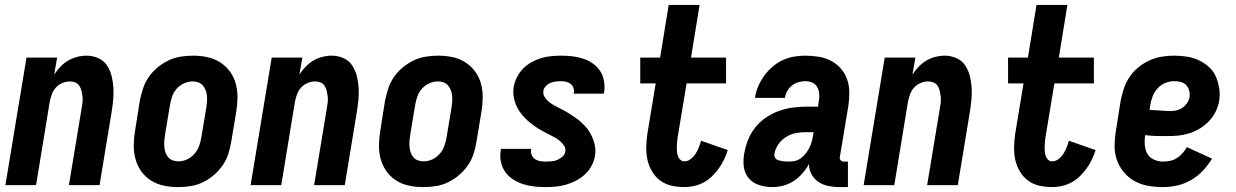

<svg xmlns="http://www.w3.org/2000/svg" viewBox="-20 -755 5040 783"><path d="M2 0 88 -520H213L201 -451Q212 -468 226.5 -483Q241 -498 258 -508Q275 -518 294.5 -523Q314 -528 333 -528Q358 -528 380.5 -518Q403 -508 416 -488.5Q429 -469 435 -445.5Q441 -422 442.5 -397Q444 -372 441.5 -347Q439 -322 435 -297L386 0H261L313 -314Q315 -326 316.5 -338Q318 -350 316.5 -361.5Q315 -373 312.5 -384Q310 -395 304 -404.5Q298 -414 287.5 -418.5Q277 -423 265 -423Q250 -423 234.5 -416.5Q219 -410 208 -398Q197 -386 191.5 -371Q186 -356 183 -341L127 0Z M706 8Q676 8 647.5 2Q619 -4 595.5 -19Q572 -34 556 -56.5Q540 -79 532.5 -106.5Q525 -134 525.5 -164Q526 -194 531 -223L550 -343Q555 -368 563 -393Q571 -418 586 -440Q601 -462 622 -479.5Q643 -497 667 -508.5Q691 -520 716.5 -524Q742 -528 767 -528Q797 -528 825.5 -522Q854 -516 877.5 -501Q901 -486 917.5 -463.5Q934 -441 941.5 -413.5Q949 -386 948.5 -356Q948 -326 943 -297L923 -177Q919 -152 911 -127Q903 -102 887.5 -80Q872 -58 851.5 -40.5Q831 -23 807 -11.5Q783 0 757 4Q731 8 706 8ZM708 -97Q726 -97 743 -105Q760 -113 772.5 -127Q785 -141 791.5 -158.5Q798 -176 801 -194L821 -314Q823 -326 824 -338.5Q825 -351 824 -363Q823 -375 819 -386Q815 -397 807.5 -406Q800 -415 789 -419Q778 -423 766 -423Q748 -423 730.5 -415Q713 -407 700.5 -393Q688 -379 682 -361.5Q676 -344 673 -326L653 -206Q651 -194 650 -181.5Q649 -169 650 -157Q651 -145 654.5 -134Q658 -123 665.5 -114Q673 -105 684.5 -101Q696 -97 708 -97Z M1002 0 1088 -520H1213L1201 -451Q1212 -468 1226.5 -483Q1241 -498 1258 -508Q1275 -518 1294.5 -523Q1314 -528 1333 -528Q1358 -528 1380.5 -518Q1403 -508 1416 -488.5Q1429 -469 1435 -445.5Q1441 -422 1442.5 -397Q1444 -372 1441.5 -347Q1439 -322 1435 -297L1386 0H1261L1313 -314Q1315 -326 1316.5 -338Q1318 -350 1316.5 -361.5Q1315 -373 1312.5 -384Q1310 -395 1304 -404.5Q1298 -414 1287.5 -418.5Q1277 -423 1265 -423Q1250 -423 1234.5 -416.5Q1219 -410 1208 -398Q1197 -386 1191.5 -371Q1186 -356 1183 -341L1127 0Z M1706 8Q1676 8 1647.5 2Q1619 -4 1595.5 -19Q1572 -34 1556 -56.5Q1540 -79 1532.5 -106.5Q1525 -134 1525.5 -164Q1526 -194 1531 -223L1550 -343Q1555 -368 1563 -393Q1571 -418 1586 -440Q1601 -462 1622 -479.5Q1643 -497 1667 -508.5Q1691 -520 1716.5 -524Q1742 -528 1767 -528Q1797 -528 1825.5 -522Q1854 -516 1877.5 -501Q1901 -486 1917.5 -463.5Q1934 -441 1941.5 -413.5Q1949 -386 1948.5 -356Q1948 -326 1943 -297L1923 -177Q1919 -152 1911 -127Q1903 -102 1887.5 -80Q1872 -58 1851.5 -40.5Q1831 -23 1807 -11.5Q1783 0 1757 4Q1731 8 1706 8ZM1708 -97Q1726 -97 1743 -105Q1760 -113 1772.5 -127Q1785 -141 1791.5 -158.5Q1798 -176 1801 -194L1821 -314Q1823 -326 1824 -338.5Q1825 -351 1824 -363Q1823 -375 1819 -386Q1815 -397 1807.5 -406Q1800 -415 1789 -419Q1778 -423 1766 -423Q1748 -423 1730.5 -415Q1713 -407 1700.5 -393Q1688 -379 1682 -361.5Q1676 -344 1673 -326L1653 -206Q1651 -194 1650 -181.5Q1649 -169 1650 -157Q1651 -145 1654.5 -134Q1658 -123 1665.5 -114Q1673 -105 1684.5 -101Q1696 -97 1708 -97Z M2205 8Q2181 8 2158 5.5Q2135 3 2113.5 -4Q2092 -11 2073 -23Q2054 -35 2041 -53Q2028 -71 2023 -94Q2018 -117 2022 -141Q2022 -142 2022.5 -144Q2023 -146 2024 -148H2146V-145Q2144 -133 2148.5 -122.5Q2153 -112 2162 -106Q2171 -100 2182.5 -98Q2194 -96 2206 -96Q2218 -96 2229.5 -97Q2241 -98 2252 -102.5Q2263 -107 2273 -115.5Q2283 -124 2285 -136Q2288 -150 2280.5 -161Q2273 -172 2263 -180.5Q2253 -189 2241.5 -195Q2230 -201 2218.5 -207Q2207 -213 2195.5 -219Q2184 -225 2173 -232Q2162 -239 2152 -246.5Q2142 -254 2132.5 -262.5Q2123 -271 2114.5 -280.5Q2106 -290 2098.5 -301Q2091 -312 2086 -323.5Q2081 -335 2077.5 -348Q2074 -361 2073.5 -374.5Q2073 -388 2075 -402Q2079 -422 2089 -441.5Q2099 -461 2114 -476Q2129 -491 2148 -501.5Q2167 -512 2187 -518Q2207 -524 2227.5 -526Q2248 -528 2268 -528Q2291 -528 2313.5 -525.5Q2336 -523 2357.5 -516Q2379 -509 2397 -496.5Q2415 -484 2427 -466Q2439 -448 2443 -425.5Q2447 -403 2444 -380Q2443 -378 2443 -376.5Q2443 -375 2441 -373H2319L2320 -375Q2322 -386 2318.5 -396.5Q2315 -407 2307 -413Q2299 -419 2289 -421.5Q2279 -424 2268 -424Q2257 -424 2246 -422.5Q2235 -421 2225 -417Q2215 -413 2206.5 -404.5Q2198 -396 2196 -385Q2194 -371 2201 -359.5Q2208 -348 2218 -340Q2228 -332 2239.5 -325.5Q2251 -319 2262.5 -313.5Q2274 -308 2285.5 -301.5Q2297 -295 2307.5 -288Q2318 -281 2329 -273.5Q2340 -266 2349 -257.5Q2358 -249 2367 -239.5Q2376 -230 2382.5 -219.5Q2389 -209 2394.5 -197Q2400 -185 2403.5 -172Q2407 -159 2408 -145.5Q2409 -132 2406 -118Q2403 -98 2392 -78Q2381 -58 2364.5 -43Q2348 -28 2328.5 -18Q2309 -8 2288.5 -2Q2268 4 2247 6Q2226 8 2205 8Z M2771 8Q2743 8 2717.5 2Q2692 -4 2672 -19Q2652 -34 2639 -56Q2626 -78 2620.5 -103Q2615 -128 2615.5 -155Q2616 -182 2620 -209L2654 -415H2591V-520H2672L2707 -735H2833L2798 -520H2941V-415H2780L2743 -192Q2742 -182 2741 -172.5Q2740 -163 2740 -153.5Q2740 -144 2741 -135Q2742 -126 2745 -117.5Q2748 -109 2755 -103Q2762 -97 2771 -97Q2785 -97 2797 -106.5Q2809 -116 2817 -128.5Q2825 -141 2830 -154Q2835 -167 2839 -181L2948 -143Q2942 -124 2933 -105Q2924 -86 2911.5 -68.5Q2899 -51 2883.5 -36Q2868 -21 2849.5 -11Q2831 -1 2810.5 3.5Q2790 8 2771 8Z M3130 8Q3103 8 3077 0Q3051 -8 3034 -27.5Q3017 -47 3013.5 -74Q3010 -101 3015 -129Q3020 -157 3030.5 -184Q3041 -211 3059.5 -234.5Q3078 -258 3103 -275Q3128 -292 3155 -302Q3182 -312 3210.5 -316Q3239 -320 3266 -320H3316L3319 -342Q3322 -357 3321 -372Q3320 -387 3313 -399.5Q3306 -412 3293 -418Q3280 -424 3265 -424Q3251 -424 3236.5 -420Q3222 -416 3210 -406.5Q3198 -397 3190.5 -383.5Q3183 -370 3181 -356H3059Q3062 -379 3071.5 -401.5Q3081 -424 3095.5 -444.5Q3110 -465 3129.5 -482Q3149 -499 3171.5 -509.5Q3194 -520 3217.5 -524Q3241 -528 3264 -528Q3292 -528 3319 -523.5Q3346 -519 3369 -507Q3392 -495 3409 -475.5Q3426 -456 3434.5 -432Q3443 -408 3443.5 -380.5Q3444 -353 3440 -325L3405 -115Q3403 -107 3408.5 -101.5Q3414 -96 3421 -96H3438V8H3403Q3380 8 3358 3.5Q3336 -1 3318 -13Q3300 -25 3289.5 -44.5Q3279 -64 3279 -86Q3268 -66 3252.5 -48Q3237 -30 3217 -17Q3197 -4 3174.5 2Q3152 8 3130 8ZM3197 -96Q3210 -96 3223 -99Q3236 -102 3247 -110.5Q3258 -119 3266.5 -130Q3275 -141 3281 -153Q3287 -165 3290.5 -178Q3294 -191 3296 -204L3298 -216H3265Q3245 -216 3224.5 -212Q3204 -208 3185 -196Q3166 -184 3153.5 -165.5Q3141 -147 3138 -126Q3137 -120 3139.5 -114Q3142 -108 3147 -105Q3152 -102 3158 -100.5Q3164 -99 3170.5 -98Q3177 -97 3183.5 -96.5Q3190 -96 3197 -96Z M3502 0 3588 -520H3713L3701 -451Q3712 -468 3726.5 -483Q3741 -498 3758 -508Q3775 -518 3794.5 -523Q3814 -528 3833 -528Q3858 -528 3880.5 -518Q3903 -508 3916 -488.5Q3929 -469 3935 -445.5Q3941 -422 3942.5 -397Q3944 -372 3941.5 -347Q3939 -322 3935 -297L3886 0H3761L3813 -314Q3815 -326 3816.5 -338Q3818 -350 3816.5 -361.5Q3815 -373 3812.5 -384Q3810 -395 3804 -404.5Q3798 -414 3787.5 -418.5Q3777 -423 3765 -423Q3750 -423 3734.5 -416.5Q3719 -410 3708 -398Q3697 -386 3691.5 -371Q3686 -356 3683 -341L3627 0Z M4271 8Q4243 8 4217.5 2Q4192 -4 4172 -19Q4152 -34 4139 -56Q4126 -78 4120.5 -103Q4115 -128 4115.5 -155Q4116 -182 4120 -209L4154 -415H4091V-520H4172L4207 -735H4333L4298 -520H4441V-415H4280L4243 -192Q4242 -182 4241 -172.5Q4240 -163 4240 -153.5Q4240 -144 4241 -135Q4242 -126 4245 -117.5Q4248 -109 4255 -103Q4262 -97 4271 -97Q4285 -97 4297 -106.5Q4309 -116 4317 -128.5Q4325 -141 4330 -154Q4335 -167 4339 -181L4448 -143Q4442 -124 4433 -105Q4424 -86 4411.5 -68.5Q4399 -51 4383.5 -36Q4368 -21 4349.5 -11Q4331 -1 4310.5 3.5Q4290 8 4271 8Z M4722 8Q4691 8 4661 2.5Q4631 -3 4606 -17Q4581 -31 4562.5 -53.5Q4544 -76 4534.5 -103.5Q4525 -131 4525.5 -162Q4526 -193 4531 -223L4550 -343Q4555 -368 4563 -393Q4571 -418 4586 -440.5Q4601 -463 4622.5 -480.5Q4644 -498 4668.5 -509Q4693 -520 4718 -524Q4743 -528 4768 -528Q4795 -528 4820.5 -524Q4846 -520 4868.5 -509.5Q4891 -499 4909.5 -482.5Q4928 -466 4938 -443.5Q4948 -421 4952 -395.5Q4956 -370 4952 -344Q4948 -321 4937.5 -299.5Q4927 -278 4910 -260.5Q4893 -243 4872.5 -230.5Q4852 -218 4829 -211Q4806 -204 4784 -202Q4762 -200 4739 -200Q4717 -200 4694.5 -200.5Q4672 -201 4650 -204Q4647 -184 4648.5 -164.5Q4650 -145 4658.5 -129Q4667 -113 4685 -104.5Q4703 -96 4723 -96Q4737 -96 4751.5 -99Q4766 -102 4779 -110Q4792 -118 4802.5 -130Q4813 -142 4820 -155L4923 -108Q4907 -82 4885.5 -59Q4864 -36 4837 -20.5Q4810 -5 4780.5 1.5Q4751 8 4722 8ZM4752 -302Q4765 -302 4778 -305Q4791 -308 4802 -315.5Q4813 -323 4821 -334.5Q4829 -346 4831 -359Q4833 -373 4829.5 -386Q4826 -399 4817.5 -408Q4809 -417 4796 -420.5Q4783 -424 4769 -424Q4751 -424 4733 -417Q4715 -410 4701.5 -395.5Q4688 -381 4681 -363Q4674 -345 4671 -327L4668 -307Q4678 -306 4688.5 -305.5Q4699 -305 4709.5 -304.5Q4720 -304 4730.5 -303Q4741 -302 4752 -302Z"/></svg>

Font: Iosevka SS18 Extrabold
Style: Italic
Weight: 800
Italic angle: -9°
Monospace: yes
Designer: Belleve Invis
Foundry: Belleve Invis
Version: Version 25.1.1; ttfautohint (v1.8.4)